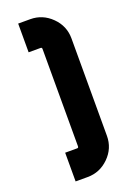

<svg xmlns="http://www.w3.org/2000/svg" viewBox="-140 -771 559 823"><g transform="rotate(-20 139.0 -360.0)"><path d="M56 0V-131H111Q117 -131 117 -138V-582Q117 -589 111 -589H56V-720H111Q167 -720 208 -679.5Q249 -639 249 -582V-138Q249 -81 208 -40.5Q167 0 111 0Z"/></g></svg>

Font: Orbitron
Style: Bold
Weight: 700
Designer: Matt McInerney
Foundry: Matt McInerney
Version: Version 001.001